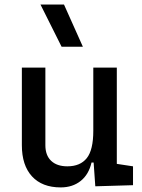

<svg xmlns="http://www.w3.org/2000/svg" viewBox="-20 -815 626 845"><path d="M247.1 9.8Q165.5 9.8 120.8 -38.8Q76.2 -87.4 76.2 -175.8V-517.6H179.7V-175.8Q179.7 -131.3 205.1 -107.2Q230.5 -83 276.4 -83Q333 -83 361.8 -118.9Q390.6 -154.8 390.6 -239.3V-517.6H494.1V-93.8L565.4 -83V0L399.4 4.9L392.1 -99.6H382.8Q370.6 -46.9 335 -18.6Q299.3 9.8 247.1 9.8ZM251 -609.4 158.2 -794.9H261.7L344.7 -609.4Z"/></svg>

Font: Caskaydia Cove
Style: Regular
Weight: 400
Monospace: yes
Designer: Aaron Bell
Foundry: Saja Typeworks
Version: Version 4.300; ttfautohint (v1.8.3)